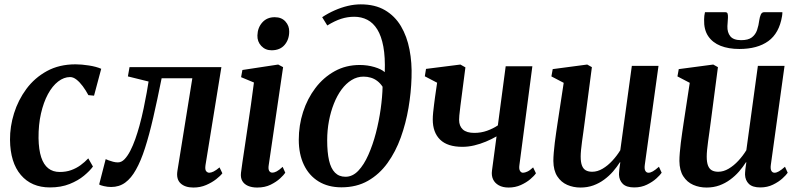

<svg xmlns="http://www.w3.org/2000/svg" viewBox="-20 -851 3673 882"><path d="M209.5 10Q124.5 10 75.8 -47.2Q27 -104.5 26 -209Q25.5 -269.5 44.5 -330.5Q63.5 -391.5 101.2 -442.5Q139 -493.5 195.5 -524.5Q252 -555.5 327 -555.5Q355 -555.5 388.5 -550.2Q422 -545 445 -535L412 -411.5L386 -414Q374 -436.5 360 -455.2Q346 -474 331.2 -485.5Q316.5 -497 302 -497Q273.5 -497 247 -476.5Q220.5 -456 200.2 -418.5Q180 -381 168.2 -329.5Q156.5 -278 157 -216Q158 -163 169.2 -128.8Q180.5 -94.5 201.8 -77.8Q223 -61 254.5 -61Q283.5 -61 307 -69.5Q330.5 -78 349.8 -92Q369 -106 385.5 -123.5L407 -86Q393 -66.5 366 -44Q339 -21.5 299.8 -5.8Q260.5 10 209.5 10Z M924 -92.5Q921 -71.5 927.2 -64.5Q933.5 -57.5 941 -57.5Q949.5 -57.5 961 -63Q972.5 -68.5 988.5 -82L1001.5 -55Q992.5 -43 973 -27.8Q953.5 -12.5 926.8 -1Q900 10.5 868.5 10.5Q830 10.5 809.5 -8.8Q789 -28 795 -66L863.5 -491.5H722.5Q702.5 -391.5 684 -311.2Q665.5 -231 646.2 -171Q627 -111 604.5 -71.5Q583 -32.5 555.2 -12.2Q527.5 8 490.5 8Q474.5 8 457.2 4Q440 0 435.5 -3.5L465.5 -120Q469.5 -118 478.8 -114.5Q488 -111 499.5 -108Q511 -105 521.5 -105Q538 -105 552 -119.5Q566 -134 578.5 -158.2Q591 -182.5 601.5 -212.2Q612 -242 620.5 -273Q631.5 -313 639.8 -353Q648 -393 654 -425.8Q660 -458.5 662.5 -476.5L567.5 -500L575 -542.5H997Z M1161.5 10.5Q1137 10.5 1119.2 2.8Q1101.5 -5 1093 -19.8Q1084.5 -34.5 1087 -57Q1089 -75 1093.8 -106.8Q1098.5 -138.5 1104.8 -180.2Q1111 -222 1118.2 -270.5Q1125.5 -319 1132.8 -370.2Q1140 -421.5 1146.5 -472L1087.5 -496.5L1093.5 -529.5L1258 -554.5L1280.5 -542.5L1214.5 -93Q1211.5 -74.5 1216.5 -66.2Q1221.5 -58 1230.5 -58Q1240.5 -58 1251.2 -63.8Q1262 -69.5 1278.5 -84.5L1290.5 -57.5Q1284 -47.5 1266.8 -31.5Q1249.5 -15.5 1223.2 -2.5Q1197 10.5 1161.5 10.5ZM1227.5 -620Q1199 -620 1180.2 -640Q1161.5 -660 1162.5 -688.5Q1163.5 -724 1185 -748Q1206.5 -772 1242 -772Q1273.5 -772 1291.2 -752.2Q1309 -732.5 1308.5 -706Q1308.5 -669.5 1287.5 -644.8Q1266.5 -620 1227.5 -620Z M1548.5 9.5Q1487.5 9.5 1443.5 -17.5Q1399.5 -44.5 1376 -93.8Q1352.5 -143 1352.5 -209Q1352.5 -275 1372.2 -336.5Q1392 -398 1429 -446.8Q1466 -495.5 1517.5 -524Q1569 -552.5 1632.5 -552.5Q1668 -552.5 1700 -543Q1732 -533.5 1747.5 -519.5Q1750 -588.5 1741 -637Q1732 -685.5 1713.2 -715.8Q1694.5 -746 1667.5 -760Q1640.5 -774 1607.5 -774Q1577 -774 1547.8 -764.8Q1518.5 -755.5 1483.5 -734L1460 -772Q1487 -790 1517 -803.2Q1547 -816.5 1577.5 -823.8Q1608 -831 1637 -831Q1703 -831 1748.5 -804.2Q1794 -777.5 1821.8 -730.8Q1849.5 -684 1861.2 -623.2Q1873 -562.5 1870.5 -494.5Q1868.5 -426 1856.5 -355.2Q1844.5 -284.5 1821 -219.2Q1797.5 -154 1760.2 -102.2Q1723 -50.5 1670.5 -20.5Q1618 9.5 1548.5 9.5ZM1567 -39Q1599.5 -39 1625.8 -66.5Q1652 -94 1672.2 -139.8Q1692.5 -185.5 1706.8 -240.2Q1721 -295 1728.8 -350.8Q1736.5 -406.5 1737.5 -452.5Q1727 -468.5 1713.2 -479Q1699.5 -489.5 1683.5 -494.2Q1667.5 -499 1650 -499Q1620.5 -499 1595 -483.2Q1569.5 -467.5 1549 -439.8Q1528.5 -412 1513.8 -374.8Q1499 -337.5 1491 -294.8Q1483 -252 1483 -206.5Q1483 -151.5 1491.5 -114.2Q1500 -77 1518.8 -58Q1537.5 -39 1567 -39Z M2118 -541.5 2095 -364.5Q2094 -354 2092.5 -342.5Q2091 -331 2090 -320.5Q2089 -310 2089 -300.5Q2089 -272 2106.2 -256.2Q2123.5 -240.5 2159 -240.5Q2190 -240.5 2217.8 -250.5Q2245.5 -260.5 2267 -275L2303 -546.5H2425.5L2366 -92.5Q2363.5 -74.5 2368.8 -66Q2374 -57.5 2382.5 -57.5Q2391 -57.5 2402.5 -62.8Q2414 -68 2429 -82L2442 -55Q2434 -43 2416 -27.8Q2398 -12.5 2372.5 -1Q2347 10.5 2316.5 10.5Q2289.5 10.5 2271.2 0.2Q2253 -10 2245 -27.2Q2237 -44.5 2240 -67L2261 -224.5Q2238.5 -211.5 2212.2 -200.5Q2186 -189.5 2158.5 -183Q2131 -176.5 2104 -176.5Q2035.5 -176.5 2001.8 -209.5Q1968 -242.5 1968 -302Q1968 -316.5 1969.8 -334.5Q1971.5 -352.5 1974 -371Q1976.5 -389.5 1978.5 -405.5L1988 -471L1931.5 -500.5L1937 -534.5L2095 -554.5Z M2646.5 10.5Q2613.5 10.5 2585.5 -1.8Q2557.5 -14 2540 -41Q2522.5 -68 2522 -111.5Q2522 -128 2523.8 -149.5Q2525.5 -171 2528.5 -195.2Q2531.5 -219.5 2535 -243Q2538.5 -266.5 2541.5 -287L2569.5 -470.5L2513 -500L2519 -533.5L2677.5 -554.5L2699 -542.5L2665.5 -287Q2663 -266.5 2659.8 -244.5Q2656.5 -222.5 2653.8 -201.5Q2651 -180.5 2649.2 -162.5Q2647.5 -144.5 2647.5 -132Q2647.5 -105.5 2653.5 -90.2Q2659.5 -75 2671.2 -68.5Q2683 -62 2700.5 -62Q2724.5 -62 2748.2 -76Q2772 -90 2793 -112.8Q2814 -135.5 2829.5 -161L2882.5 -548.5H3005L2942 -93.5Q2939.5 -75 2944.5 -66.2Q2949.5 -57.5 2959 -57.5Q2968 -57.5 2979 -63.8Q2990 -70 3007 -85L3019.5 -57.5Q3013 -47.5 2995.5 -31.5Q2978 -15.5 2952 -2.8Q2926 10 2893.5 10Q2858 10 2841.2 -6.2Q2824.5 -22.5 2823.5 -48.5Q2823.5 -51.5 2823.8 -58Q2824 -64.5 2825 -72.8Q2826 -81 2827.2 -89.5Q2828.5 -98 2829.5 -105L2828 -106Q2814 -84 2796 -63.2Q2778 -42.5 2755.2 -25.8Q2732.5 -9 2705.5 0.8Q2678.5 10.5 2646.5 10.5Z M3225.5 10.5Q3192.5 10.5 3164.5 -1.8Q3136.5 -14 3119 -41Q3101.5 -68 3101 -111.5Q3101 -128 3102.8 -149.5Q3104.5 -171 3107.5 -195.2Q3110.5 -219.5 3114 -243Q3117.5 -266.5 3120.5 -287L3148.5 -470.5L3092 -500L3098 -533.5L3256.5 -554.5L3278 -542.5L3244.5 -287Q3242 -266.5 3238.8 -244.5Q3235.5 -222.5 3232.8 -201.5Q3230 -180.5 3228.2 -162.5Q3226.5 -144.5 3226.5 -132Q3226.5 -105.5 3232.5 -90.2Q3238.5 -75 3250.2 -68.5Q3262 -62 3279.5 -62Q3303.5 -62 3327.2 -76Q3351 -90 3372 -112.8Q3393 -135.5 3408.5 -161L3461.5 -548.5H3584L3521 -93.5Q3518.5 -75 3523.5 -66.2Q3528.5 -57.5 3538 -57.5Q3547 -57.5 3558 -63.8Q3569 -70 3586 -85L3598.5 -57.5Q3592 -47.5 3574.5 -31.5Q3557 -15.5 3531 -2.8Q3505 10 3472.5 10Q3437 10 3420.2 -6.2Q3403.5 -22.5 3402.5 -48.5Q3402.5 -51.5 3402.8 -58Q3403 -64.5 3404 -72.8Q3405 -81 3406.2 -89.5Q3407.5 -98 3408.5 -105L3407 -106Q3393 -84 3375 -63.2Q3357 -42.5 3334.2 -25.8Q3311.5 -9 3284.5 0.8Q3257.5 10.5 3225.5 10.5ZM3311.5 -795Q3320.5 -795 3322.5 -788Q3324.5 -781 3324 -769.5Q3324 -761 3322.8 -750.2Q3321.5 -739.5 3321.5 -731Q3320.5 -702 3335 -684.2Q3349.5 -666.5 3384.5 -666.5Q3417 -666.5 3433.8 -679.2Q3450.5 -692 3457.8 -713Q3465 -734 3468 -758.5Q3470 -772.5 3474.8 -783.8Q3479.5 -795 3490.5 -795H3574Q3574 -791.5 3573.8 -787.2Q3573.5 -783 3572.5 -776.5Q3559.5 -698.5 3509.5 -662.2Q3459.5 -626 3376.5 -626Q3327 -626 3290.2 -640.5Q3253.5 -655 3233.2 -685Q3213 -715 3214.5 -762Q3214.5 -770 3215.5 -778.5Q3216.5 -787 3218.5 -795Z"/></svg>

Font: Merriweather 48pt SemiBold
Style: Italic
Weight: 600
Italic angle: -7.8°
Designer: Eben Sorkin
Foundry: Eben Sorkin
Version: Version 2.101